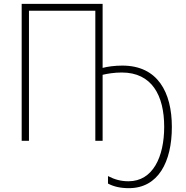

<svg xmlns="http://www.w3.org/2000/svg" viewBox="-20 -734 971 1001"><path d="M515 -380V-714H93V0H131V-678H477V0H515V-344C540 -350 576 -356 615 -356C772 -356 836 -236 836 -73C836 84 777 211 650 211C610 211 578 202 543 184V223C573 239 608 247 652 247C805 247 876 110 876 -72C876 -253 802 -392 618 -392C579 -392 541 -387 515 -380Z"/></svg>

Font: Noto Sans SemiCondensed ExtraLight
Style: Regular
Weight: 200
Width: 4
Designer: Monotype Design Team
Foundry: Monotype Imaging Inc.
Version: Version 2.013